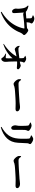

<svg xmlns="http://www.w3.org/2000/svg" viewBox="2023 -2868 913 5000"><g transform="rotate(90 2480.0 -368.5)"><path d="M286 49Q401 -19 490 -108Q579 -197 638 -304Q697 -411 721 -528Q724 -541 721 -545Q718 -549 707 -548Q633 -545 573 -539.5Q513 -534 467 -528.5Q421 -523 391.5 -519Q362 -515 351 -515Q332 -515 314.5 -527.5Q297 -540 264 -566V-583Q304 -584 348 -587.5Q392 -591 433 -594.5Q474 -598 506 -600Q539 -603 576.5 -605Q614 -607 648 -609.5Q682 -612 706 -615Q717 -616 726.5 -624Q736 -632 745.5 -639.5Q755 -647 766 -647Q782 -647 803.5 -635Q825 -623 845.5 -605.5Q866 -588 879.5 -570Q893 -552 893 -540Q893 -527 883.5 -516.5Q874 -506 862.5 -495.5Q851 -485 846 -472Q795 -345 723 -243.5Q651 -142 548 -65Q445 12 300 68ZM277 -226Q256 -225 239.5 -241.5Q223 -258 213.5 -281Q204 -304 204 -324Q203 -332 205.5 -344Q208 -356 208 -371Q209 -384 207.5 -408Q206 -432 202.5 -459.5Q199 -487 194.5 -511Q190 -535 185 -548Q176 -577 160.5 -597Q145 -617 125 -639L134 -654Q163 -648 197 -636Q231 -624 256 -609Q285 -592 294.5 -580Q304 -568 306 -542Q306 -529 308 -501.5Q310 -474 312.5 -440Q315 -406 317 -372.5Q319 -339 320.5 -313Q322 -287 322 -275Q322 -250 310 -238Q298 -226 277 -226ZM459 -557Q459 -563 459 -579.5Q459 -596 459 -617.5Q459 -639 458.5 -661Q458 -683 457 -699Q456 -716 453 -725.5Q450 -735 438 -742Q427 -748 413 -753Q399 -758 384 -762L383 -779Q402 -788 422 -796.5Q442 -805 466 -805Q496 -805 525 -792.5Q554 -780 573 -763.5Q592 -747 592 -735Q592 -722 587 -714Q582 -706 576 -698.5Q570 -691 568 -675Q566 -660 563.5 -638.5Q561 -617 560 -596Q559 -575 559 -559Z M1122 -9Q1182 -47 1234 -89.5Q1286 -132 1329 -178Q1372 -224 1405 -270.5Q1438 -317 1459 -361L1537 -367L1536 -290Q1510 -249 1469 -206Q1428 -163 1375.5 -124Q1323 -85 1260.5 -52Q1198 -19 1129 2ZM1519 54Q1503 54 1495 44.5Q1487 35 1480 21Q1473 7 1459 -5Q1443 -20 1423 -32Q1403 -44 1376 -58L1380 -70Q1409 -66 1434.5 -63.5Q1460 -61 1480 -61Q1496 -60 1498 -78Q1499 -92 1499 -123Q1499 -154 1498.5 -197Q1498 -240 1497.5 -288.5Q1497 -337 1497 -386Q1497 -395 1496.5 -416.5Q1496 -438 1495.5 -463Q1495 -488 1495 -506Q1494 -518 1491 -525.5Q1488 -533 1479 -539Q1468 -548 1457.5 -553.5Q1447 -559 1435 -563V-572Q1448 -579 1467 -586Q1486 -593 1506 -593Q1531 -593 1554.5 -582.5Q1578 -572 1593.5 -559Q1609 -546 1609 -536Q1609 -523 1602 -515Q1595 -507 1591 -489Q1587 -466 1585 -444Q1583 -422 1582 -406Q1581 -392 1581 -360.5Q1581 -329 1581.5 -290Q1582 -251 1583 -213Q1584 -175 1585 -147Q1587 -127 1589 -101Q1591 -75 1591 -47Q1591 -21 1580 2.5Q1569 26 1552.5 40Q1536 54 1519 54ZM1265 -296Q1250 -296 1232 -309.5Q1214 -323 1200 -341Q1186 -359 1182 -371Q1178 -383 1176.5 -393.5Q1175 -404 1175 -421L1183 -425Q1200 -409 1216.5 -400Q1233 -391 1255 -391Q1282 -391 1318 -394Q1354 -397 1394 -402.5Q1434 -408 1472.5 -413Q1511 -418 1543 -421Q1585 -426 1611 -431Q1637 -436 1651 -441Q1665 -446 1672.5 -449Q1680 -452 1684 -452Q1697 -452 1714 -445.5Q1731 -439 1747.5 -428.5Q1764 -418 1774.5 -406.5Q1785 -395 1785 -384Q1785 -369 1775.5 -359.5Q1766 -350 1750 -350Q1725 -350 1676.5 -355.5Q1628 -361 1541 -354Q1482 -349 1435 -339Q1388 -329 1353 -321Q1325 -314 1302.5 -305Q1280 -296 1265 -296Z M2167 -265Q2148 -265 2123.5 -283.5Q2099 -302 2078 -328.5Q2057 -355 2048 -379Q2041 -396 2042 -416.5Q2043 -437 2045 -455L2062 -461Q2077 -441 2089.5 -426Q2102 -411 2119 -402.5Q2136 -394 2162 -394Q2189 -394 2229.5 -395.5Q2270 -397 2318 -399.5Q2366 -402 2414.5 -405Q2463 -408 2507 -411Q2551 -414 2583.5 -416.5Q2616 -419 2632 -419Q2682 -424 2716 -428.5Q2750 -433 2768 -433Q2799 -433 2824 -423.5Q2849 -414 2864.5 -397.5Q2880 -381 2880 -359Q2880 -337 2863 -326.5Q2846 -316 2814 -316Q2785 -316 2753.5 -317.5Q2722 -319 2669 -319Q2646 -319 2608.5 -317.5Q2571 -316 2526 -313.5Q2481 -311 2436 -308Q2391 -305 2353 -302Q2315 -299 2292 -296Q2256 -293 2236 -285.5Q2216 -278 2201 -271.5Q2186 -265 2167 -265Z M3284 50Q3427 -28 3502.5 -131.5Q3578 -235 3589 -383Q3592 -411 3593 -448Q3594 -485 3594 -523Q3594 -561 3593.5 -594.5Q3593 -628 3591 -650Q3590 -667 3586.5 -677Q3583 -687 3569 -695Q3558 -702 3542 -707.5Q3526 -713 3509 -718L3508 -734Q3529 -749 3556 -763Q3583 -777 3602 -777Q3618 -777 3640 -769Q3662 -761 3683.5 -748Q3705 -735 3719 -721.5Q3733 -708 3733 -697Q3733 -684 3728 -674.5Q3723 -665 3717.5 -655Q3712 -645 3711 -630Q3710 -608 3708.5 -575.5Q3707 -543 3705 -507.5Q3703 -472 3701.5 -439Q3700 -406 3699 -383Q3689 -204 3584.5 -94.5Q3480 15 3295 68ZM3309 -204Q3293 -204 3277.5 -219Q3262 -234 3253 -258.5Q3244 -283 3244 -313Q3244 -332 3251 -358.5Q3258 -385 3258 -436Q3258 -461 3258 -499Q3258 -537 3256.5 -574.5Q3255 -612 3252 -632Q3251 -647 3246.5 -655Q3242 -663 3231 -669Q3220 -677 3205 -683Q3190 -689 3173 -695V-711Q3191 -720 3212 -727Q3233 -734 3253 -734Q3269 -734 3292 -726Q3315 -718 3337 -705Q3359 -692 3374 -677Q3389 -662 3389 -648Q3389 -635 3383.5 -624Q3378 -613 3372 -600Q3366 -587 3365 -566Q3364 -553 3363.5 -526.5Q3363 -500 3363 -466Q3363 -432 3363 -396.5Q3363 -361 3363 -330Q3363 -299 3363 -279Q3363 -239 3349 -221.5Q3335 -204 3309 -204Z M4167 -265Q4148 -265 4123.5 -283.5Q4099 -302 4078 -328.5Q4057 -355 4048 -379Q4041 -396 4042 -416.5Q4043 -437 4045 -455L4062 -461Q4077 -441 4089.5 -426Q4102 -411 4119 -402.5Q4136 -394 4162 -394Q4189 -394 4229.5 -395.5Q4270 -397 4318 -399.5Q4366 -402 4414.5 -405Q4463 -408 4507 -411Q4551 -414 4583.5 -416.5Q4616 -419 4632 -419Q4682 -424 4716 -428.5Q4750 -433 4768 -433Q4799 -433 4824 -423.5Q4849 -414 4864.5 -397.5Q4880 -381 4880 -359Q4880 -337 4863 -326.5Q4846 -316 4814 -316Q4785 -316 4753.5 -317.5Q4722 -319 4669 -319Q4646 -319 4608.5 -317.5Q4571 -316 4526 -313.5Q4481 -311 4436 -308Q4391 -305 4353 -302Q4315 -299 4292 -296Q4256 -293 4236 -285.5Q4216 -278 4201 -271.5Q4186 -265 4167 -265Z"/></g></svg>

Font: Noto Serif JP ExtraLight
Style: Bold
Weight: 700
Version: Version 2.003-H1;hotconv 1.1.1;makeotfexe 2.6.0